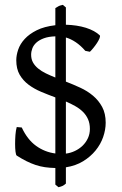

<svg xmlns="http://www.w3.org/2000/svg" viewBox="-20 -696 509 801"><path d="M109.9 -467.8Q109.9 -449.2 117.7 -435.3Q125.5 -421.4 139.2 -410.2Q152.8 -398.9 171.4 -389.9Q189.9 -380.9 210.9 -372.6V-544.4Q182.6 -543.5 163.3 -536.4Q144 -529.3 132.1 -518.6Q120.1 -507.8 115 -494.4Q109.9 -481 109.9 -467.8ZM355 -158.2Q355 -181.2 347.2 -198.7Q339.4 -216.3 325.7 -229.7Q312 -243.2 293.7 -253.4Q275.4 -263.7 254.9 -272.5V-55.2Q274.4 -57.6 292.5 -66.2Q310.5 -74.7 324.5 -88.1Q338.4 -101.6 346.7 -119.4Q355 -137.2 355 -158.2ZM254.9 69.8Q250.5 73.7 247.3 75.9Q244.1 78.1 241 79.6Q237.8 81.1 233.9 82.3Q230 83.5 224.1 85L210.9 74.2V4.9Q187.5 4.4 167.5 1.5Q147.5 -1.5 128.4 -7.8Q109.4 -14.2 90.3 -23.7Q71.3 -33.2 49.8 -46.9Q46.4 -49.3 44.7 -63.2Q43 -77.1 43 -95.5Q43 -113.8 44.4 -133.1Q45.9 -152.3 49.8 -166L70.8 -164.1Q94.2 -113.8 130.4 -87.6Q166.5 -61.5 210.9 -55.7V-289.6Q180.7 -300.8 151.6 -313Q122.6 -325.2 99.4 -342.5Q76.2 -359.9 62 -384.3Q47.9 -408.7 47.9 -444.8Q47.9 -465.3 55.9 -489Q64 -512.7 83 -533.4Q102.1 -554.2 133.3 -569.8Q164.6 -585.4 210.9 -590.8V-662.1Q217.8 -666 220.7 -668Q223.6 -669.9 226.1 -671.1Q228.5 -672.4 231.7 -673.1Q234.9 -673.8 242.2 -675.8L254.9 -665V-592.8Q277.3 -592.3 298.6 -589.1Q319.8 -585.9 338.4 -580.1Q356.9 -574.2 371.6 -566.2Q386.2 -558.1 396 -548.8Q398.9 -545.4 395.3 -536.4Q391.6 -527.3 384.8 -516.8Q377.9 -506.3 369.6 -496.1Q361.3 -485.8 355 -480L335.9 -483.9Q316.4 -506.3 295.9 -520Q275.4 -533.7 254.9 -539.6V-355.5Q285.2 -343.8 314.9 -330.1Q344.7 -316.4 368.2 -296.6Q391.6 -276.9 406.2 -249.8Q420.9 -222.7 420.9 -184.1Q420.9 -154.8 410.4 -124.5Q399.9 -94.2 378.9 -68.4Q357.9 -42.5 326.9 -23.4Q295.9 -4.4 254.9 2Z"/></svg>

Font: Noto Serif Devanagari
Style: Bold
Weight: 700
Designer: Monotype Design Team
Foundry: Monotype Imaging Inc.
Version: Version 1.01